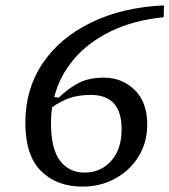

<svg xmlns="http://www.w3.org/2000/svg" viewBox="-20 -680 628 712"><path d="M169 -225Q169 -128 202.5 -84Q236 -40 294 -40Q353 -40 392 -83Q431 -126 431 -201Q431 -328 317 -328Q272 -328 238.5 -316.5Q205 -305 173 -282Q171 -268 170 -253.5Q169 -239 169 -225ZM286 12Q190 12 132 -46Q74 -104 74 -225Q74 -350 138 -445Q202 -540 318 -596.5Q434 -653 588 -660L587 -616Q475 -605 391 -564Q307 -523 254 -460.5Q201 -398 181 -320L198 -318Q234 -353 272 -372.5Q310 -392 365 -392Q433 -392 479.5 -346.5Q526 -301 526 -218Q526 -152 494 -100Q462 -48 407.5 -18Q353 12 286 12Z"/></svg>

Font: Source Serif 4 Caption
Style: Italic
Weight: 400
Italic angle: -12°
Designer: Frank Grießhammer
Foundry: Adobe Systems Incorporated
Version: Version 4.004;hotconv 1.0.117;makeotfexe 2.5.65602